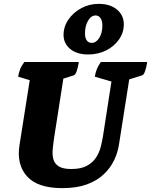

<svg xmlns="http://www.w3.org/2000/svg" viewBox="-20 -962 782 994"><path d="M303 12Q174 12 119.5 -49.5Q65 -111 81 -211L134 -547L74 -565Q77 -585 84 -603Q91 -621 106 -641H388Q384 -613 377 -593.5Q370 -574 362 -572L308 -555L261 -254Q256 -221 253 -190.5Q250 -160 256.5 -137Q263 -114 284.5 -100.5Q306 -87 349 -87Q399 -87 429.5 -103.5Q460 -120 477 -146Q494 -172 501.5 -201.5Q509 -231 513 -256L557 -540L471 -565Q474 -585 481 -603Q488 -621 502 -641H742Q738 -613 731 -593.5Q724 -574 716 -572L649 -551L596 -214Q590 -173 571 -133Q552 -93 517.5 -60Q483 -27 430 -7.5Q377 12 303 12ZM436 -680Q378 -680 343.5 -708.5Q309 -737 309 -781Q309 -824 334 -860.5Q359 -897 400.5 -919.5Q442 -942 491 -942Q550 -942 585.5 -912.5Q621 -883 621 -836Q621 -793 596 -757.5Q571 -722 529.5 -701Q488 -680 436 -680ZM455 -740Q478 -740 494 -766Q510 -792 510 -830Q510 -854 500.5 -868Q491 -882 475 -882Q452 -882 436 -855Q420 -828 420 -788Q420 -766 429 -753Q438 -740 455 -740Z"/></svg>

Font: Petrona Black
Style: Italic
Weight: 900
Italic angle: -9°
Designer: Ringo R. Seeber
Foundry: Ringo R. Seeber
Version: Version 2.001; ttfautohint (v1.8.3)